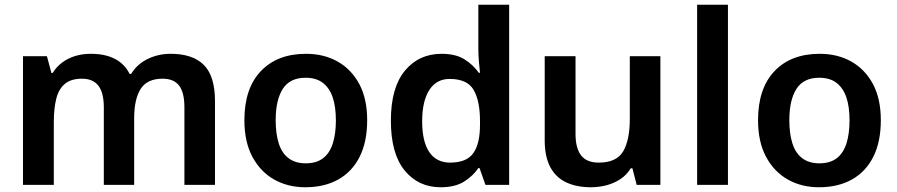

<svg xmlns="http://www.w3.org/2000/svg" viewBox="-20 -780 3786 810"><path d="M700 -553Q793 -553 840 -506Q887 -459 887 -353V0H758V-327Q758 -390 735.5 -419Q713 -448 666 -448Q601 -448 573.5 -405Q546 -362 546 -281V0H418V-327Q418 -389 395 -418.5Q372 -448 326 -448Q280 -448 254 -426.5Q228 -405 217.5 -364Q207 -323 207 -264V0H77V-543H178L197 -472H202Q218 -498 242 -516Q266 -534 296.5 -543.5Q327 -553 363 -553Q424 -553 465 -531.5Q506 -510 527 -468H533Q559 -510 603.5 -531.5Q648 -553 700 -553Z M1529 -273Q1529 -182 1497.5 -119Q1466 -56 1407.5 -23Q1349 10 1268 10Q1194 10 1136 -23Q1078 -56 1044.5 -119Q1011 -182 1011 -273Q1011 -407 1080.5 -480Q1150 -553 1271 -553Q1347 -553 1405 -520Q1463 -487 1496 -425Q1529 -363 1529 -273ZM1143 -273Q1143 -216 1156 -175Q1169 -134 1197.5 -112.5Q1226 -91 1270 -91Q1315 -91 1343 -112.5Q1371 -134 1384 -175Q1397 -216 1397 -272Q1397 -330 1383.5 -369.5Q1370 -409 1342 -430.5Q1314 -452 1269 -452Q1203 -452 1173 -405Q1143 -358 1143 -273Z M1839 10Q1745 10 1687 -61Q1629 -132 1629 -271Q1629 -410 1688 -481.5Q1747 -553 1843 -553Q1902 -553 1939 -530Q1976 -507 2000 -473H2005Q2003 -489 2000.5 -519Q1998 -549 1998 -572V-760H2128V0H2028L2003 -71H1998Q1976 -38 1938 -14Q1900 10 1839 10ZM1879 -94Q1948 -94 1976.5 -133.5Q2005 -173 2005 -254V-269Q2005 -355 1978 -401Q1951 -447 1877 -447Q1821 -447 1791 -400Q1761 -353 1761 -268Q1761 -183 1791 -138.5Q1821 -94 1879 -94Z M2766 -543V0H2666L2648 -70H2641Q2624 -42 2597.5 -24.5Q2571 -7 2539 1.5Q2507 10 2473 10Q2413 10 2369 -10.5Q2325 -31 2301.5 -75Q2278 -119 2278 -188V-543H2408V-215Q2408 -155 2431.5 -124.5Q2455 -94 2506 -94Q2581 -94 2609 -141.5Q2637 -189 2637 -279V-543Z M3051 0H2921V-760H3051Z M3696 -273Q3696 -182 3664.5 -119Q3633 -56 3574.5 -23Q3516 10 3435 10Q3361 10 3303 -23Q3245 -56 3211.5 -119Q3178 -182 3178 -273Q3178 -407 3247.5 -480Q3317 -553 3438 -553Q3514 -553 3572 -520Q3630 -487 3663 -425Q3696 -363 3696 -273ZM3310 -273Q3310 -216 3323 -175Q3336 -134 3364.5 -112.5Q3393 -91 3437 -91Q3482 -91 3510 -112.5Q3538 -134 3551 -175Q3564 -216 3564 -272Q3564 -330 3550.5 -369.5Q3537 -409 3509 -430.5Q3481 -452 3436 -452Q3370 -452 3340 -405Q3310 -358 3310 -273Z"/></svg>

Font: Noto Sans Syriac Eastern SemiBold
Style: Regular
Weight: 600
Designer: Patrick Giasson and the Monotype Design Team
Foundry: Monotype Imaging Inc.
Version: Version 3.001